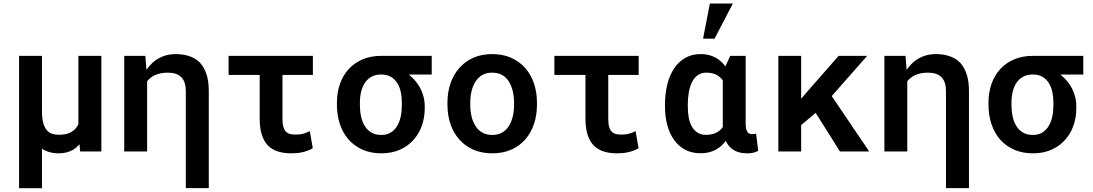

<svg xmlns="http://www.w3.org/2000/svg" viewBox="-20 -837 6041 1061"><path d="M211.9 -528.3H85.4V203.1H211.9V-15.6Q230.5 -2.9 253.7 3.7Q276.9 10.3 304.7 10.3Q327.6 10.3 347.7 5.1Q367.7 0 384.3 -9.8Q394 -15.6 402.8 -23.2Q411.6 -30.8 419.4 -39.6L422.9 0H540V-528.3H413.1V-149.9Q407.7 -139.2 400.6 -130.4Q393.6 -121.6 384.3 -114.3Q370.1 -103.5 350.8 -97.9Q331.5 -92.3 305.7 -92.3Q285.2 -92.3 267.8 -97.7Q250.5 -103 238.3 -118.2Q225.6 -132.8 218.8 -158.4Q211.9 -184.1 211.9 -225.6Z M666.5 0H793V-388.2Q801.3 -398.4 812 -407Q822.8 -415.5 835.4 -421.4Q850.1 -428.2 867.9 -431.9Q885.7 -435.5 906.7 -435.5Q932.1 -435.5 951.2 -429.2Q970.2 -422.9 982.4 -409.7Q994.6 -397.5 1000.7 -378.2Q1006.8 -358.9 1006.8 -333V202.6H1133.8V-333.5Q1133.8 -389.2 1120.6 -428Q1107.4 -466.8 1084 -491.7Q1059.6 -515.6 1025.9 -526.9Q992.2 -538.1 951.2 -538.1Q918.5 -538.1 890.4 -529.1Q862.3 -520 838.9 -503.4Q824.7 -492.7 812.5 -479.7Q800.3 -466.8 789.6 -451.2L789.1 -456.1L783.2 -528.3H666.5Z M1709 -422.9V-528.3H1243.2V-422.9H1415V-182.1Q1415 -128.9 1426.8 -92.3Q1438.5 -55.7 1460.9 -32.7Q1483.4 -10.3 1515.6 0Q1547.9 10.3 1589.4 10.3Q1605.5 10.3 1620.1 9Q1634.8 7.8 1649.4 4.4Q1664.1 1.5 1678.7 -3.9Q1693.4 -9.3 1708.5 -18.1L1691.9 -112.3Q1675.8 -104.5 1658.2 -98.9Q1640.6 -93.3 1616.2 -93.3Q1600.1 -93.3 1586.7 -95.7Q1573.2 -98.1 1563 -106.9Q1552.7 -115.2 1546.9 -132.6Q1541 -149.9 1541 -179.7V-422.9Z M2365.7 -425.3V-528.3H2086.4Q2028.3 -528.3 1982.7 -508.5Q1937 -488.8 1905.8 -454.1Q1874.5 -419.4 1858.2 -372.1Q1841.8 -324.7 1841.8 -269V-258.8Q1841.8 -200.7 1858.2 -151.6Q1874.5 -102.5 1905.8 -66.4Q1937.5 -30.3 1983.2 -10Q2028.8 10.3 2087.4 10.3Q2144.5 10.3 2189.5 -9.5Q2234.4 -29.3 2264.6 -63.5Q2295.4 -97.2 2311.3 -142.6Q2327.1 -188 2327.1 -238.8V-249.5Q2327.1 -277.3 2320.3 -303.2Q2313.5 -329.1 2301.3 -352.1Q2289.6 -373.5 2273.4 -392.1Q2257.3 -410.6 2238.8 -425.3ZM1968.8 -258.8V-269Q1968.8 -300.8 1975.3 -329.1Q1981.9 -357.4 1996.1 -378.9Q2010.3 -400.4 2032.7 -412.8Q2055.2 -425.3 2086.9 -425.3Q2118.2 -425.3 2139.6 -412.8Q2161.1 -400.4 2174.8 -378.9Q2188.5 -357.4 2194.6 -329.1Q2200.7 -300.8 2200.7 -269V-258.8Q2200.7 -224.1 2194.6 -193.8Q2188.5 -163.6 2174.8 -141.1Q2160.6 -117.7 2139.2 -104.5Q2117.7 -91.3 2087.4 -91.3Q2055.2 -91.3 2032.5 -104.5Q2009.8 -117.7 1995.6 -141.1Q1981.4 -163.6 1975.1 -193.8Q1968.8 -224.1 1968.8 -258.8Z M2452.6 -269V-258.8Q2452.6 -200.7 2469.2 -151.6Q2485.8 -102.5 2518.1 -66.4Q2549.3 -30.3 2595.5 -10Q2641.6 10.3 2700.7 10.3Q2759.3 10.3 2805.2 -10Q2851.1 -30.3 2882.8 -66.4Q2914.1 -102.5 2930.7 -151.6Q2947.3 -200.7 2947.3 -258.8V-269Q2947.3 -326.7 2930.7 -375.7Q2914.1 -424.8 2882.8 -460.9Q2850.6 -497.1 2804.7 -517.6Q2758.8 -538.1 2699.7 -538.1Q2641.1 -538.1 2595.2 -517.6Q2549.3 -497.1 2518.1 -460.9Q2485.8 -424.8 2469.2 -375.7Q2452.6 -326.7 2452.6 -269ZM2578.6 -258.8V-269Q2578.6 -302.7 2585.7 -332.8Q2592.8 -362.8 2607.4 -385.7Q2622.1 -409.2 2645 -422.4Q2668 -435.5 2699.7 -435.5Q2731.9 -435.5 2754.9 -422.4Q2777.8 -409.2 2792.5 -385.7Q2806.6 -362.8 2813.7 -332.8Q2820.8 -302.7 2820.8 -269V-258.8Q2820.8 -224.1 2813.7 -193.8Q2806.6 -163.6 2792.5 -141.1Q2777.8 -117.7 2754.9 -104.5Q2731.9 -91.3 2700.7 -91.3Q2668.5 -91.3 2645.3 -104.5Q2622.1 -117.7 2607.4 -141.1Q2592.8 -163.6 2585.7 -193.8Q2578.6 -224.1 2578.6 -258.8Z M3509.3 -422.9V-528.3H3043.5V-422.9H3215.3V-182.1Q3215.3 -128.9 3227.1 -92.3Q3238.8 -55.7 3261.2 -32.7Q3283.7 -10.3 3315.9 0Q3348.1 10.3 3389.6 10.3Q3405.8 10.3 3420.4 9Q3435.1 7.8 3449.7 4.4Q3464.4 1.5 3479 -3.9Q3493.7 -9.3 3508.8 -18.1L3492.2 -112.3Q3476.1 -104.5 3458.5 -98.9Q3440.9 -93.3 3416.5 -93.3Q3400.4 -93.3 3387 -95.7Q3373.5 -98.1 3363.3 -106.9Q3353 -115.2 3347.2 -132.6Q3341.3 -149.9 3341.3 -179.7V-422.9Z M4100.6 -528.3H4015.1L3990.2 -473.6L3988.8 -470.2Q3979.5 -482.4 3969.2 -492.4Q3959 -502.4 3947.3 -510.7Q3927.7 -523.9 3903.8 -531Q3879.9 -538.1 3851.6 -538.1Q3803.7 -538.1 3767.1 -517.3Q3730.5 -496.6 3705.6 -459.5Q3680.7 -422.4 3667.7 -371.1Q3654.8 -319.8 3654.8 -258.8V-248.5Q3654.8 -191.9 3667.7 -144.5Q3680.7 -97.2 3705.6 -63Q3730.5 -28.3 3766.8 -9.3Q3803.2 9.8 3850.6 9.8Q3878.9 9.8 3902.6 3.2Q3926.3 -3.4 3945.3 -15.6Q3958.5 -23.9 3969.7 -34.7Q3981 -45.4 3990.7 -58.6Q3997.6 -43.9 4006.3 -32.7Q4015.1 -21.5 4026.4 -13.2Q4042.5 -1.5 4063.2 4.4Q4084 10.3 4108.9 10.3Q4125.5 10.3 4139.9 7.6Q4154.3 4.9 4169.9 -3.4L4158.2 -98.1Q4153.8 -97.2 4148.4 -96.4Q4143.1 -95.7 4136.2 -95.7Q4128.9 -95.7 4122.6 -97.9Q4116.2 -100.1 4111.8 -106Q4106.4 -112.8 4103.5 -124.3Q4100.6 -135.7 4100.6 -152.8ZM3780.8 -248.5V-258.8Q3780.8 -294.9 3786.4 -326.9Q3792 -358.9 3804.2 -383.3Q3815.9 -407.2 3835.7 -421.4Q3855.5 -435.5 3883.3 -435.5Q3899.4 -435.5 3913.3 -432.6Q3927.2 -429.7 3939 -423.8Q3949.7 -418 3958.5 -410.4Q3967.3 -402.8 3974.1 -393.1V-158.2Q3974.1 -151.9 3974.1 -146.2Q3974.1 -140.6 3974.6 -135.3Q3968.3 -126.5 3960.7 -119.4Q3953.1 -112.3 3943.4 -106.4Q3931.6 -99.6 3916.3 -95.7Q3900.9 -91.8 3882.3 -91.8Q3854 -91.8 3835 -103.8Q3815.9 -115.7 3803.7 -137.2Q3791.5 -157.7 3786.1 -186.5Q3780.8 -215.3 3780.8 -248.5ZM3902.8 -817.4 3865.2 -623.5H3928.7L4029.8 -817.4Z M4487.3 -213.4 4621.6 0H4783.2L4576.2 -306.2L4772 -528.3H4614.3L4460 -352.5L4407.2 -291V-528.3H4281.2V0H4407.2V-145.5Z M4867.2 0H4993.7V-388.2Q5002 -398.4 5012.7 -407Q5023.4 -415.5 5036.1 -421.4Q5050.8 -428.2 5068.6 -431.9Q5086.4 -435.5 5107.4 -435.5Q5132.8 -435.5 5151.9 -429.2Q5170.9 -422.9 5183.1 -409.7Q5195.3 -397.5 5201.4 -378.2Q5207.5 -358.9 5207.5 -333V202.6H5334.5V-333.5Q5334.5 -389.2 5321.3 -428Q5308.1 -466.8 5284.7 -491.7Q5260.3 -515.6 5226.6 -526.9Q5192.9 -538.1 5151.9 -538.1Q5119.1 -538.1 5091.1 -529.1Q5063 -520 5039.6 -503.4Q5025.4 -492.7 5013.2 -479.7Q5001 -466.8 4990.2 -451.2L4989.7 -456.1L4983.9 -528.3H4867.2Z M5966.3 -425.3V-528.3H5687Q5628.9 -528.3 5583.3 -508.5Q5537.6 -488.8 5506.3 -454.1Q5475.1 -419.4 5458.7 -372.1Q5442.4 -324.7 5442.4 -269V-258.8Q5442.4 -200.7 5458.7 -151.6Q5475.1 -102.5 5506.3 -66.4Q5538.1 -30.3 5583.7 -10Q5629.4 10.3 5688 10.3Q5745.1 10.3 5790 -9.5Q5835 -29.3 5865.2 -63.5Q5896 -97.2 5911.9 -142.6Q5927.7 -188 5927.7 -238.8V-249.5Q5927.7 -277.3 5920.9 -303.2Q5914.1 -329.1 5901.9 -352.1Q5890.1 -373.5 5874 -392.1Q5857.9 -410.6 5839.4 -425.3ZM5569.3 -258.8V-269Q5569.3 -300.8 5575.9 -329.1Q5582.5 -357.4 5596.7 -378.9Q5610.8 -400.4 5633.3 -412.8Q5655.8 -425.3 5687.5 -425.3Q5718.8 -425.3 5740.2 -412.8Q5761.7 -400.4 5775.4 -378.9Q5789.1 -357.4 5795.2 -329.1Q5801.3 -300.8 5801.3 -269V-258.8Q5801.3 -224.1 5795.2 -193.8Q5789.1 -163.6 5775.4 -141.1Q5761.2 -117.7 5739.7 -104.5Q5718.3 -91.3 5688 -91.3Q5655.8 -91.3 5633.1 -104.5Q5610.4 -117.7 5596.2 -141.1Q5582 -163.6 5575.7 -193.8Q5569.3 -224.1 5569.3 -258.8Z"/></svg>

Font: Roboto Mono SemiBold
Style: Regular
Weight: 600
Monospace: yes
Designer: Google
Version: Version 3.000